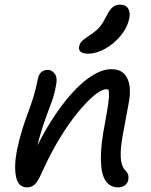

<svg xmlns="http://www.w3.org/2000/svg" viewBox="-20 -801 654 830"><path d="M490 9Q456 9 436.5 -19.5Q417 -48 416 -111.5Q415 -175 435 -276Q444 -324 448 -353Q452 -382 451 -399Q450 -416 444 -426Q438 -436 428 -447Q448 -448 461 -441.5Q474 -435 479 -419.5Q484 -404 479 -380Q470 -401 461.5 -408Q453 -415 439 -415Q419 -415 387 -388.5Q355 -362 316 -314.5Q277 -267 238 -203Q199 -139 165 -64Q146 -20 132 -5.5Q118 9 97 9Q59 9 49.5 -36Q40 -81 53 -151Q64 -202 76 -240.5Q88 -279 100.5 -312Q113 -345 124 -380.5Q135 -416 144 -461Q147 -479 158.5 -489Q170 -499 187 -499Q204 -499 217 -482Q230 -465 221 -426Q215 -393 204 -362.5Q193 -332 179.5 -296Q166 -260 152.5 -213Q139 -166 128 -102L111 -108Q170 -237 232.5 -324.5Q295 -412 354 -457Q413 -502 461 -502Q496 -502 515.5 -483Q535 -464 540 -429.5Q545 -395 535 -348Q520 -269 510 -213Q500 -157 502 -120.5Q504 -84 521 -65Q530 -57 533.5 -46.5Q537 -36 534 -22Q532 -9 520 0Q508 9 490 9ZM361 -569Q338 -569 328.5 -577.5Q319 -586 322 -600Q325 -615 336 -625Q347 -635 370 -650Q400 -670 413.5 -687.5Q427 -705 441 -733Q455 -761 468.5 -771Q482 -781 498 -781Q524 -781 534 -764Q544 -747 539 -723Q531 -682 501.5 -646.5Q472 -611 434 -590Q396 -569 361 -569Z"/></svg>

Font: Shantell Sans
Style: Italic
Weight: 400
Italic angle: -11°
Designer: Stephen Nixon, Anya Danilova, Shantell Martin
Foundry: Arrow Type
Version: Version 1.011;[c5ecc13dd]